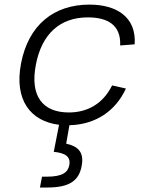

<svg xmlns="http://www.w3.org/2000/svg" viewBox="-20 -532 660 834"><path d="M527 -147.5 467 -161C426.5 -79.5 358 -43.5 279 -43.5C168.5 -43.5 108.5 -111 136 -252C161.5 -384 240 -456.5 361.5 -456.5C445.5 -456.5 506 -425 502 -334.5L565 -339.5C573 -457 487.5 -512 368.5 -512C214.5 -512 104 -424.5 71.5 -257C40.5 -97.5 113 -5 236.5 10L213.5 127.5C263 132.5 288 148 281 185.5C275 216.5 252 235.5 182 235.5H162.5L153.5 282.5H185.5C285.5 282.5 323 250 334.5 190C346.5 129.5 319.5 103.5 267.5 92L281.5 12C396.5 9 482.5 -50.5 527 -147.5Z"/></svg>

Font: Monaspace Neon ExtraLight
Style: Italic
Weight: 200
Italic angle: -11°
Designer: Riley Cran & the Lettermatic Team
Foundry: Lettermatic
Version: Version 1.200 (Monaspace Neon)